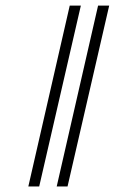

<svg xmlns="http://www.w3.org/2000/svg" viewBox="-20 -672 413 691"><path d="M223.1 -1H184.1L333 -651.9H373ZM121.1 -1H82L231 -651.9H271Z"/></svg>

Font: Linux Libertine G
Style: Italic
Weight: 400
Italic angle: -12°
Designer: Philipp H. Poll
Foundry: Philipp H. Poll
Version: Version 5.1.3